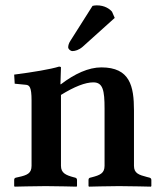

<svg xmlns="http://www.w3.org/2000/svg" viewBox="-20 -696 603 718"><path d="M208 -381H206L208 -444C208 -446 203 -447 201 -447C169 -437 103 -426 33 -417L35 -383L76 -379C90 -378 98 -371 98 -321V-76C98 -48 82 -41 50 -34L41 -32C36 -31 33 -29 33 -23V0L35 2C35 2 116 0 151 0C190 0 266 2 266 2L268 0V-23C268 -29 264 -31 260 -32L256 -33C226 -41 208 -49 208 -76V-341C258 -372 299 -388 329 -388C365 -388 371 -358 371 -290V-76C371 -48 354 -41 323 -33L319 -32C314 -31 311 -29 311 -23V0L313 2C313 2 389 0 425 0C464 0 544 2 544 2L546 0V-23C546 -29 542 -31 538 -32L530 -34C499 -42 481 -48 481 -76V-283C481 -374 466 -444 359 -444C311 -444 259 -420 208 -381ZM326 -674 243 -543C237 -534 235 -525 235 -519C235 -513 243 -505 251 -505C261 -505 275 -509 289 -521L409 -629L399 -652C391 -662 372 -676 342 -676C337 -676 329 -675 326 -674Z"/></svg>

Font: Libertinus Serif Semibold
Style: Regular
Weight: 600
Designer: Philipp H. Poll, Khaled Hosny
Foundry: Caleb Maclennan
Version: Version 7.050;RELEASE